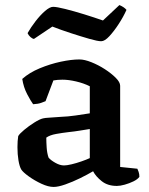

<svg xmlns="http://www.w3.org/2000/svg" viewBox="-20 -735 589 759"><path d="M192 4Q171 4 144 -8.5Q117 -21 94 -37.5Q71 -54 64 -65Q57 -77 53 -101Q49 -125 49 -153Q49 -178 52 -197Q57 -206 75.5 -221.5Q94 -237 115.5 -250.5Q137 -264 150 -267Q157 -269 176.5 -270Q196 -271 219 -273Q248 -274 279 -278.5Q310 -283 335 -287V-394Q311 -406 281 -413Q251 -420 227 -420Q207 -420 191 -417L160 -335Q155 -333 143 -328.5Q131 -324 111 -323Q102 -335 87.5 -362.5Q73 -390 68 -423Q96 -448 137 -465Q178 -482 220 -491Q262 -500 294 -500Q314 -500 341.5 -489Q369 -478 394.5 -461.5Q420 -445 437.5 -427.5Q455 -410 455 -396V-75L523 -68Q525 -64 528 -55.5Q531 -47 531 -36Q524 -26 507.5 -18Q491 -10 473 -5Q455 0 442 0Q406 0 382.5 -18.5Q359 -37 348 -58Q326 -45 296.5 -30.5Q267 -16 238.5 -6Q210 4 192 4ZM233 -81Q244 -81 263 -85.5Q282 -90 302 -97Q322 -104 335 -110V-225Q316 -222 294.5 -218.5Q273 -215 253 -213Q227 -210 202 -205.5Q177 -201 163 -191Q163 -174 164.5 -151.5Q166 -129 172 -112Q180 -102 198.5 -91.5Q217 -81 233 -81ZM380 -572Q366 -572 333 -581.5Q300 -591 260 -604Q220 -617 187 -630L114 -581Q108 -582 100.5 -588.5Q93 -595 89 -604Q102 -627 120.5 -651Q139 -675 158 -691.5Q177 -708 190 -708Q204 -708 238 -699.5Q272 -691 312.5 -678.5Q353 -666 387 -654L452 -715Q471 -707 480 -696Q468 -669 449.5 -640.5Q431 -612 412.5 -592Q394 -572 380 -572Z"/></svg>

Font: Texturina SemiBold
Style: Regular
Weight: 600
Designer: Guillermo Torres Carreño
Foundry: Omnibus-Type
Version: Version 1.002; ttfautohint (v1.8.3)